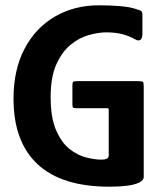

<svg xmlns="http://www.w3.org/2000/svg" viewBox="-20 -698 615 724"><path d="M522 -31Q522 -18 504.5 -9.5Q487 -1 458 2.5Q429 6 393 6Q213 6 122 -78.5Q31 -163 31 -326Q31 -435 72.5 -514Q114 -593 187 -635.5Q260 -678 353 -678Q393 -678 431.5 -675Q470 -672 492 -664Q506 -660 511.5 -657Q517 -654 517 -641V-571Q517 -552 509 -547.5Q501 -543 491 -549Q466 -563 440 -569.5Q414 -576 381 -576Q352 -576 315.5 -566Q279 -556 246.5 -529.5Q214 -503 192.5 -455.5Q171 -408 171 -332Q171 -254 191.5 -207Q212 -160 242.5 -136Q273 -112 305.5 -104Q338 -96 362 -96Q388 -96 390 -109V-282Q390 -288 388.5 -289Q387 -290 382 -290H269Q259 -290 256 -292Q253 -294 253 -304V-376Q253 -386 255.5 -389Q258 -392 269 -392H502Q517 -392 519.5 -388.5Q522 -385 522 -370Z"/></svg>

Font: Glory
Style: Bold
Weight: 700
Designer: Robert Leuschke
Foundry: Robert Leuschke
Version: Version 1.011